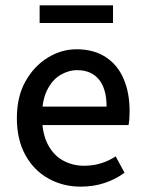

<svg xmlns="http://www.w3.org/2000/svg" viewBox="-20 -685 542 717"><path d="M281 12Q215 12 160.5 -18.5Q106 -49 74.5 -106.5Q43 -164 43 -244Q43 -324 75 -381Q107 -438 158 -469.5Q209 -501 266 -501Q330 -501 374.5 -472Q419 -443 441.5 -391Q464 -339 464 -270Q464 -255 463 -241Q462 -227 460 -218H118L117 -287H378Q378 -353 349.5 -388Q321 -423 268 -423Q236 -423 205.5 -405Q175 -387 155.5 -347.5Q136 -308 137 -245Q138 -184 159.5 -144Q181 -104 216.5 -85Q252 -66 294 -66Q327 -66 356.5 -75Q386 -84 412 -101L445 -40Q413 -16 371.5 -2Q330 12 281 12ZM128 -599V-665H402V-599Z"/></svg>

Font: Mada Medium
Style: Regular
Weight: 500
Designer: Khaled Hosny
Version: Version 1.5